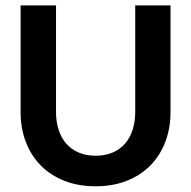

<svg xmlns="http://www.w3.org/2000/svg" viewBox="-20 -668 693 696"><path d="M326.7 -103.5Q360.8 -103.5 387.5 -114.7Q414.1 -126 432.4 -146.5Q450.7 -167 460.4 -196.3Q470.2 -225.6 470.2 -261.7V-648.4H598.1V-261.7Q598.1 -203.1 579.3 -153.8Q560.5 -104.5 525.4 -68.6Q490.2 -32.7 439.9 -12.7Q389.6 7.3 326.7 7.3Q263.7 7.3 213.1 -12.7Q162.6 -32.7 127.4 -68.6Q92.3 -104.5 73.5 -153.8Q54.7 -203.1 54.7 -261.7V-648.4H183.1V-261.7Q183.1 -225.6 192.9 -196.3Q202.6 -167 220.9 -146.5Q239.3 -126 265.9 -114.7Q292.5 -103.5 326.7 -103.5Z"/></svg>

Font: Carlito
Style: Bold
Weight: 700
Designer: Lukasz Dziedzic
Foundry: tyPoland Lukasz Dziedzic
Version: Version 1.104